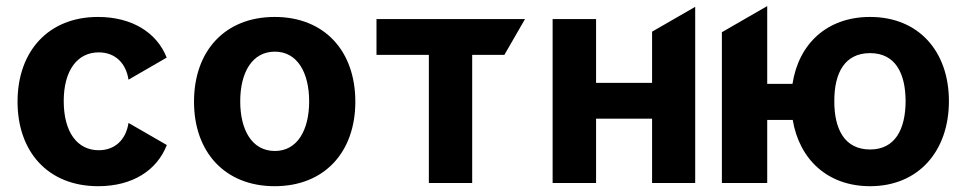

<svg xmlns="http://www.w3.org/2000/svg" viewBox="-20 -609 3221 639"><path d="M306.8 10.7C421.5 10.7 502.5 -42.3 535.2 -126.4L407.7 -199.9C398.8 -141.7 360.4 -109 308.6 -109C237.9 -109 192.1 -168.3 192.1 -272.7C192.1 -375.7 238.3 -434.7 308.6 -434.7C364 -434.7 399.5 -398.1 407.7 -343.8L534.8 -417.3C501.8 -501.1 418.7 -552.6 306.1 -552.6C140.6 -552.6 38.4 -437.9 38.4 -270.6C38.4 -104.8 138.8 10.7 306.8 10.7Z M625.7 -270.6C625.7 -102.6 728.7 10.7 894.2 10.7C1059.7 10.7 1162.6 -102.6 1162.6 -270.6C1162.6 -439.6 1059.7 -552.6 894.2 -552.6C728.7 -552.6 625.7 -439.6 625.7 -270.6ZM779.5 -271.7C779.5 -366.8 818.5 -437.1 894.9 -437.1C969.8 -437.1 1008.9 -366.8 1008.9 -271.7C1008.9 -176.5 969.8 -106.5 894.9 -106.5C818.5 -106.5 779.5 -176.5 779.5 -271.7Z M1233 -545.5V-426.5H1407.3V0H1551.5V-426.5H1658.7L1727.3 -545.5Z M1819.2 0H1963.8V-214.1H2150.2V0H2293.7V-586.3L2150.2 -503.6V-333.1H1963.8V-545.5H1819.2Z M2382.5 0H2533.4V-209.9H2618.3C2640.3 -78.1 2734.7 10.7 2875.7 10.7C3037.6 10.7 3138.1 -106.9 3138.1 -272.4C3138.1 -437.9 3037.6 -552.6 2875.7 -552.6C2733 -552.6 2638.1 -463.8 2617.5 -329.9H2533.4V-588.8L2382.5 -501.8ZM2756.7 -272.4C2756.4 -366.5 2791.5 -432.2 2875.7 -432.2C2959.5 -432.2 2993.6 -365.8 2994 -272.4C2993.6 -179.3 2959.5 -111.5 2875.7 -111.5C2791.5 -111.5 2756.4 -178.3 2756.7 -272.4Z"/></svg>

Font: Inter-Hewn
Style: Bold
Weight: 700
Designer: Rasmus Andersson
Foundry: rsms
Version: Version 3.012;git-f93a4a705